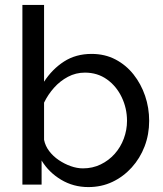

<svg xmlns="http://www.w3.org/2000/svg" viewBox="-20 -750 663 780"><path d="M149 -98V0H71V-730H159V-418Q192 -469 240 -500Q288 -531 352 -531Q406 -531 449 -508.5Q492 -486 522.5 -447.5Q553 -409 569.5 -360.5Q586 -312 586 -259Q586 -204 567.5 -155.5Q549 -107 515 -69.5Q481 -32 436.5 -11Q392 10 339 10Q278 10 228 -20Q178 -50 149 -98ZM496 -259Q496 -310 474.5 -355Q453 -400 414.5 -427.5Q376 -455 325 -455Q288 -455 256 -438Q224 -421 199.5 -393.5Q175 -366 159 -333V-182Q164 -157 180 -136Q196 -115 219 -99.5Q242 -84 267.5 -75Q293 -66 317 -66Q356 -66 389 -82Q422 -98 446 -125Q470 -152 483 -187Q496 -222 496 -259Z"/></svg>

Font: YasnoRaleway Medium
Style: Regular
Weight: 500
Designer: Matt McInerney, Pablo Impallari, Rodrigo Fuenzalida
Foundry: Matt McInerney, Pablo Impallari, Rodrigo Fuenzalida
Version: Version 4.026